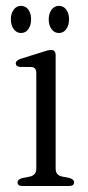

<svg xmlns="http://www.w3.org/2000/svg" viewBox="-20 -620 293 640"><path d="M165.5 -436V-57.5Q165.5 -36 187 -31.5L212 -26.5Q227 -22 227 -12.5Q227 0 210.5 0H54.5Q38.5 0 38.5 -12.5Q38.5 -21.5 53 -26L80 -31.5Q101 -36.5 101 -57.5V-377Q101 -395 85.5 -396.5L45.5 -397Q32.5 -399 32.5 -408.5Q32.5 -418 47.5 -423.5L122.5 -447Q131.5 -450 138.2 -451.8Q145 -453.5 150 -453.5Q165.5 -453.5 165.5 -436ZM50 -510Q34.9 -510 25.6 -523Q16.2 -536 16.2 -555.5Q16.2 -575 25.6 -587.8Q34.9 -600.5 50 -600.5Q65.4 -600.5 74.6 -587.8Q83.7 -575 83.7 -555.5Q83.7 -536 74.6 -523Q65.4 -510 50 -510ZM176.5 -510Q161 -510 151.7 -523Q142.4 -536 142.4 -555.5Q142.4 -574.5 151.7 -587.5Q161 -600.5 176.5 -600.5Q191.6 -600.5 200.9 -587.8Q210.2 -575 210.2 -555.5Q210.2 -536 200.9 -523Q191.6 -510 176.5 -510Z"/></svg>

Font: Fraunces 72pt Soft Light
Style: Regular
Weight: 300
Version: Version 1.000;[b76b70a41]